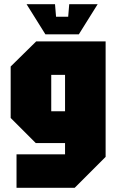

<svg xmlns="http://www.w3.org/2000/svg" viewBox="-20 -758 557 918"><path d="M59 140V-20H291V-74H151L31 -194V-440L153 -560H485V-8L337 140ZM225 -400V-226H291V-400ZM311 -738H447L357 -594H197L107 -738H243L248 -678H306Z"/></svg>

Font: Tektur Condensed ExtraBold
Style: Regular
Weight: 800
Width: 3
Designer: Adam Jagosz
Foundry: Adam Jagosz
Version: Version 1.005;gftools[0.9.30]